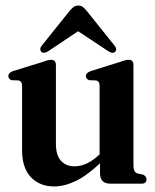

<svg xmlns="http://www.w3.org/2000/svg" viewBox="-20 -662 558 692"><path d="M59.5 -122V-352.5Q59.5 -369 47.5 -372L21.5 -373Q10 -377.5 10 -388Q10 -399 26 -405.5L134.5 -439Q146.5 -443.5 152.8 -445Q159 -446.5 164.5 -446.5Q181.5 -446.5 181.5 -427.5V-144Q181.5 -102.5 199.8 -82.5Q218 -62.5 249 -62.5Q269.5 -62.5 291 -72Q312.5 -81.5 335 -102L339 -106V-352.5Q339 -369 327 -372L301 -373Q289.5 -377.5 289.5 -388Q289.5 -399 306 -405.5L413.5 -439Q425.5 -443.5 432 -445Q438.5 -446.5 444 -446.5Q461 -446.5 461 -427.5V-64Q461 -41.5 475.5 -37L496 -32.5Q508 -26.5 508 -15.5Q508 0 490.5 0H378Q340.5 0 340.5 -38V-73.5Q292 -28 251.8 -9Q211.5 10 175 10Q123.5 10 91.5 -23.2Q59.5 -56.5 59.5 -122ZM154 -477.5Q138 -467.5 129 -475Q125.5 -478.5 125.2 -484.8Q125 -491 131 -498L229.5 -621Q237.5 -630.5 244.5 -636.2Q251.5 -642 261.5 -642Q272 -642 279 -636.5Q286 -631 294 -621L392.5 -498Q404 -484 394.5 -475Q385.5 -467 369.5 -478L261.5 -549.5Z"/></svg>

Font: Fraunces 144pt Soft SemiBold
Style: Regular
Weight: 600
Version: Version 1.000;[b76b70a41]